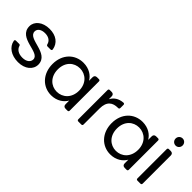

<svg xmlns="http://www.w3.org/2000/svg" viewBox="64 -1558 2363 2363"><g transform="rotate(45 1246.0 -376.0)"><path d="M271 9C392 9 471 -59 471 -149C467 -345 149 -274 149 -404C149 -448 189 -480 256 -480C321 -480 361 -449 372 -403C375 -391 382 -385 394 -385H445C458 -385 466 -393 464 -406C449 -500 372 -557 259 -557C137 -557 58 -488 58 -404C58 -200 382 -271 382 -149C382 -104 342 -68 270 -68C202 -68 157 -99 144 -143C141 -155 135 -161 123 -161H68C55 -161 47 -153 50 -140C66 -51 152 9 271 9Z M848 -557C701 -557 588 -447 588 -276C588 -106 701 9 847 9C948 9 1019 -44 1052 -103V-40C1052 -14 1066 0 1092 0H1124C1137 0 1144 -7 1144 -20V-528C1144 -541 1137 -548 1124 -548H1092C1066 -548 1052 -534 1052 -508V-448C1020 -505 950 -557 848 -557ZM866 -478C966 -478 1052 -402 1052 -275C1052 -146 966 -71 866 -71C766 -71 681 -147 681 -276C681 -405 766 -478 866 -478Z M1294 -528V-20C1294 -7 1301 0 1314 0H1365C1378 0 1385 -7 1385 -20V-298C1385 -425 1451 -464 1538 -464H1542C1555 -464 1562 -471 1562 -484V-538C1562 -551 1555 -558 1541 -557C1465 -551 1414 -515 1385 -459V-508C1385 -534 1371 -548 1345 -548H1314C1301 -548 1294 -541 1294 -528Z M1877 -557C1730 -557 1617 -447 1617 -276C1617 -106 1730 9 1876 9C1977 9 2048 -44 2081 -103V-40C2081 -14 2095 0 2121 0H2153C2166 0 2173 -7 2173 -20V-528C2173 -541 2166 -548 2153 -548H2121C2095 -548 2081 -534 2081 -508V-448C2049 -505 1979 -557 1877 -557ZM1895 -478C1995 -478 2081 -402 2081 -275C2081 -146 1995 -71 1895 -71C1795 -71 1710 -147 1710 -276C1710 -405 1795 -478 1895 -478Z M2323 -528V-20C2323 -7 2330 0 2343 0H2394C2407 0 2414 -7 2414 -20V-508C2414 -534 2400 -548 2374 -548H2343C2330 -548 2323 -541 2323 -528ZM2308 -699C2308 -664 2335 -637 2370 -637C2403 -637 2430 -664 2430 -699C2430 -734 2403 -761 2370 -761C2335 -761 2308 -734 2308 -699Z"/></g></svg>

Font: Arvore Sans
Style: Regular
Weight: 400
Designer: Jonny Pinhorn (Latin) Dan Schunck (customization for Arvore)
Version: Version 1.000;Glyphs 3.3 (3305)